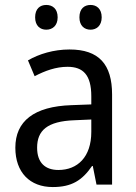

<svg xmlns="http://www.w3.org/2000/svg" viewBox="-20 -746 548 776"><path d="M122 -676C122 -642 142 -626 167 -626C192 -626 213 -642 213 -676C213 -711 192 -726 167 -726C142 -726 122 -711 122 -676ZM301 -676C301 -642 321 -626 346 -626C370 -626 391 -642 391 -676C391 -711 370 -726 346 -726C321 -726 301 -711 301 -676ZM261 -546C197 -546 138 -528 93 -502L120 -438C162 -460 206 -476 253 -476C316 -476 349 -443 349 -357V-324L269 -321C117 -316 42 -256 42 -149C42 -49 101 10 193 10C270 10 312 -17 352 -75H355L370 0H433V-364C433 -486 380 -546 261 -546ZM281 -260 349 -263V-213C349 -111 293 -59 216 -59C164 -59 130 -87 130 -149C130 -218 170 -256 281 -260Z"/></svg>

Font: Noto Sans Georgian SemiCondensed
Style: Regular
Weight: 400
Width: 4
Designer: Monotype Design Team, Akaki Razmadze
Foundry: Google LLC
Version: Version 2.005